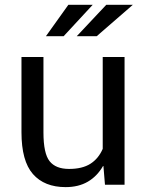

<svg xmlns="http://www.w3.org/2000/svg" viewBox="-20 -764 606 794"><path d="M407.7 -77.1 406.2 -77.6Q381.8 -35.2 343.3 -12.7Q304.7 9.8 251.5 9.8Q163.6 9.8 116.2 -44.2Q68.8 -98.1 68.8 -217.3V-528.3H159.7V-216.3Q159.7 -129.4 185.1 -97.4Q210.4 -65.4 265.6 -65.4Q320.3 -65.4 353.8 -86.7Q387.2 -107.9 404.8 -148.4V-528.3H495.1V0H414.1ZM419.4 -744.1H529.3L379.9 -614.3H297.4ZM262.7 -744.1H363.3L243.2 -614.3H169.9Z"/></svg>

Font: Roboto Web
Style: Regular
Weight: 400
Designer: Google
Version: Version 1.200310; 2013